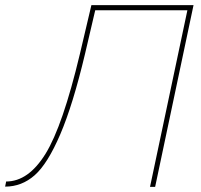

<svg xmlns="http://www.w3.org/2000/svg" viewBox="-35 -730 787 750"><path d="M-15 -1 -11 -21Q76 -21 143 -129.5Q210 -238 277 -519L322 -710H721L571 0H551L697 -690H337L297 -519Q250 -321 200.5 -205.5Q151 -90 100.5 -45.5Q50 -1 -15 -1Z"/></svg>

Font: Raleway-v4020 Thin
Style: Italic
Weight: 250
Italic angle: -12°
Designer: Matt McInerney, Pablo Impallari, Rodrigo Fuenzalida
Foundry: Matt McInerney, Pablo Impallari, Rodrigo Fuenzalida
Version: Version 4.020;PS 004.020;hotconv 1.0.88;makeotf.lib2.5.64775